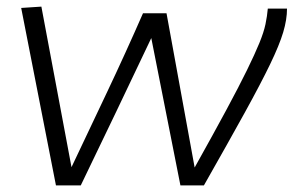

<svg xmlns="http://www.w3.org/2000/svg" viewBox="-20 -560 887 580"><path d="M596 0H525L437 -445Q386 -337 331.5 -223.5Q277 -110 224 0H149L44 -536L105 -540L196 -55Q251 -171 305 -285Q359 -399 412 -520H483L568 -54Q625 -156 663.5 -227.5Q702 -299 726 -348Q750 -397 763.5 -430Q777 -463 782 -487Q787 -511 789 -534H847Q847 -501 835.5 -462.5Q824 -424 796 -366Q768 -308 719.5 -220Q671 -132 596 0Z"/></svg>

Font: Georama Expanded Light
Style: Italic
Weight: 300
Width: 7
Italic angle: -9°
Designer: Jean-Baptiste Levee
Foundry: Production Type
Version: Version 1.000